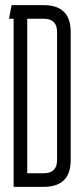

<svg xmlns="http://www.w3.org/2000/svg" viewBox="-20 -720 315 747"><path d="M255 -97Q255 7 150 7H33V-647H15L25 -700H150Q255 -700 255 -596ZM150 -647H86V-46H150Q202 -46 202 -97V-596Q202 -647 150 -647Z"/></svg>

Font: Karantina Light
Style: Regular
Weight: 300
Designer: Rony Koch
Foundry: Rony Koch
Version: Version 1.000; ttfautohint (v1.8.3)